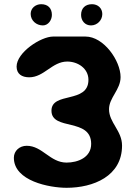

<svg xmlns="http://www.w3.org/2000/svg" viewBox="-20 -887 656 914"><path d="M46 -136C46 -25 216 7 297 7C424 7 561 -48 561 -194C561 -265 499 -303 499 -367C499 -422 554 -460 554 -520C554 -598 474 -713 387 -713H233C174 -713 59 -637 59 -570C59 -535 84 -519 119 -519C190 -519 228 -594 300 -594C351 -594 401 -561 401 -507C401 -392 225 -452 225 -360C225 -263 414 -328 414 -202C414 -137 350 -113 297 -113C218 -113 182 -193 107 -193C73 -193 46 -169 46 -136ZM126 -821C126 -789 153 -766 184 -766C210 -766 227 -792 227 -816C227 -848 208 -867 176 -867C149 -867 126 -848 126 -821ZM366 -816C366 -788 385 -766 413 -766C443 -766 467 -791 467 -820C467 -848 446 -867 418 -867C386 -867 366 -848 366 -816Z"/></svg>

Font: Asimov Print
Style: Regular
Weight: 500
Designer: Google
Version: Version 2.000980: 2014